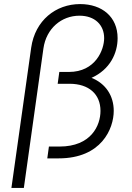

<svg xmlns="http://www.w3.org/2000/svg" viewBox="-20 -777 646 942"><path d="M133 -543 36 145H97L193 -539C207 -638 282 -700 370 -700C446 -700 491 -654 491 -590C491 -533 449 -424 318 -424H271L263 -366H321C416 -366 473 -315 473 -233C473 -161 427 -58 272 -58H220L212 0H268C478 0 538 -146 538 -233C538 -307 499 -367 429 -395C520 -436 557 -516 557 -590C557 -694 481 -757 373 -757C254 -757 152 -677 133 -543Z"/></svg>

Font: Mluvka Light
Style: Italic
Weight: 300
Italic angle: -8°
Designer: Modified by Jiří Krblich, Original typeface by Gumpita Rahayu
Foundry: Gumpita Rahayu & Jiří Krblich
Version: Version 2.000;Glyphs 3.1.1 (3134)